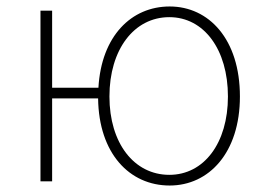

<svg xmlns="http://www.w3.org/2000/svg" viewBox="-20 -560 821 593"><path d="M503 -20C394 -20 318 -118 318 -262C318 -407 394 -507 503 -507C610 -507 684 -407 684 -262C684 -118 610 -20 503 -20ZM141 -289V-527H105V0H141V-256H283C285 -86 380 13 504 13C625 13 721 -88 721 -262C721 -439 625 -540 504 -540C386 -540 293 -449 284 -289Z"/></svg>

Font: Noto Sans T Chinese Thin
Style: Regular
Weight: 100
Designer: Ryoko NISHIZUKA (kana & ideographs); Paul D. Hunt (Latin, Greek & Cyrillic); Wenlong ZHANG (bopomofo); Sandoll Communica
Foundry: Adobe Systems Incorporated
Version: Version 1.000;PS 1;hotconv 1.0.78;makeotf.lib2.5.61930